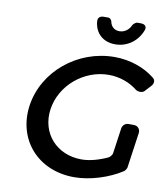

<svg xmlns="http://www.w3.org/2000/svg" viewBox="-97 -998 948 1084"><g transform="rotate(10 376.5 -455.5)"><path d="M499 -774C567 -774 625 -815 650 -880C659 -903 646 -916 621 -916H601C594 -916 579 -904 576 -897C564 -869 539 -851 510 -851C481 -851 461 -869 456 -897C455 -905 445 -916 437 -916H409C389 -916 376 -906 377 -885C382 -818 429 -774 499 -774ZM616 -314 595 -166C594 -158 583 -144 576 -140C526 -116 471 -101 425 -101C282 -101 184 -210 204 -350C224 -489 352 -598 495 -598C555 -598 614 -578 659 -542C672 -532 698 -531 709 -543L743 -580C756 -595 757 -614 741 -626C681 -674 598 -703 510 -703C298 -703 113 -550 84 -350C56 -150 194 5 401 5C492 5 597 -28 674 -78C680 -82 688 -95 689 -101L718 -304C721 -326 705 -344 683 -344H651C634 -344 619 -330 616 -314Z"/></g></svg>

Font: Trueno
Style: RoundIt
Weight: 400
Designer: Julieta Ulanovsky, Jasper
Foundry: Julieta Ulanovsky, Cannot Into Space Fonts
Version: Version 3.001